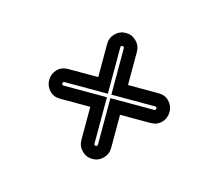

<svg xmlns="http://www.w3.org/2000/svg" viewBox="-55 -867 484 424"><g transform="rotate(15 186.5 -655.0)"><path d="M152 -545V-621H83Q68 -621 58.5 -631Q49 -641 49 -655Q49 -669 58.5 -679Q68 -689 83 -689H152V-765Q152 -779 162 -789Q172 -799 186 -799Q200 -799 210 -789Q220 -779 220 -765V-689H290Q305 -689 314.5 -679Q324 -669 324 -655Q324 -641 314.5 -631Q305 -621 290 -621H220V-545Q220 -531 210 -521Q200 -511 186 -511Q172 -511 162 -521Q152 -531 152 -545ZM83 -659Q79 -659 79 -655Q79 -651 83 -651H182V-545Q182 -541 186 -541Q190 -541 190 -545V-651H290Q294 -651 294 -655Q294 -659 290 -659H190V-765Q190 -769 186 -769Q182 -769 182 -765V-659Z"/></g></svg>

Font: Soda Fountain
Style: InlineOblique
Weight: 400
Version: Version 1.0